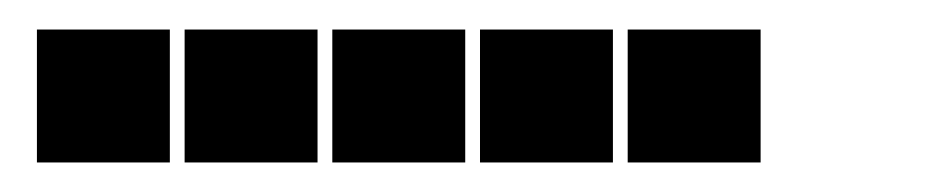

<svg xmlns="http://www.w3.org/2000/svg" viewBox="-20 -815 640 130"><path d="M6 -795Q5 -795 5 -795Q5 -795 5 -794V-706Q5 -705 5 -705Q5 -705 6 -705H94Q95 -705 95 -705Q95 -705 95 -706V-794Q95 -795 95 -795Q95 -795 94 -795ZM106 -795Q105 -795 105 -795Q105 -795 105 -794V-706Q105 -705 105 -705Q105 -705 106 -705H194Q195 -705 195 -705Q195 -705 195 -706V-794Q195 -795 195 -795Q195 -795 194 -795ZM206 -795Q205 -795 205 -795Q205 -795 205 -794V-706Q205 -705 205 -705Q205 -705 206 -705H294Q295 -705 295 -705Q295 -705 295 -706V-794Q295 -795 295 -795Q295 -795 294 -795ZM306 -795Q305 -795 305 -795Q305 -795 305 -794V-706Q305 -705 305 -705Q305 -705 306 -705H394Q395 -705 395 -705Q395 -705 395 -706V-794Q395 -795 395 -795Q395 -795 394 -795ZM406 -795Q405 -795 405 -795Q405 -795 405 -794V-706Q405 -705 405 -705Q405 -705 406 -705H494Q495 -705 495 -705Q495 -705 495 -706V-794Q495 -795 495 -795Q495 -795 494 -795Z"/></svg>

Font: Doto Black
Style: Regular
Weight: 900
Version: Version 1.000